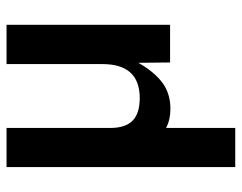

<svg xmlns="http://www.w3.org/2000/svg" viewBox="-96 -444 739 587"><g transform="rotate(-90 273.5 -150.5)"><path d="M56.2 199.2V-500H175.8V-183.1Q175.8 -136.7 198 -114.7Q220.2 -92.8 267.1 -92.8Q371.1 -92.8 371.1 -207V-500H491.2V0H376L375 -97.2Q349.6 -51.3 316.2 -25.1Q282.7 1 233.9 1Q201.2 1 175.8 -12.2V199.2Z"/></g></svg>

Font: TASA Orbiter Deck SemiBold
Style: Regular
Weight: 600
Designer: Weizhong Zhang
Version: Version 1.000;Glyphs 3.1.2 (3151)